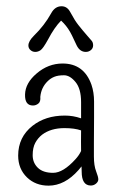

<svg xmlns="http://www.w3.org/2000/svg" viewBox="-20 -583 377 614"><path d="M239.3 -100.1Q238.8 -127 239.3 -166Q218.3 -173.3 186 -173.3Q142.6 -173.3 114.7 -152.3Q101.1 -141.6 92.8 -126.2Q84.5 -110.8 84.5 -86.7Q84.5 -62.5 101.1 -46.4Q117.7 -30.3 149.9 -30.3Q182.1 -30.3 221.7 -74.2Q232.9 -86.4 239.3 -100.1ZM270.5 10.3Q241.2 10.3 241.2 -34.2Q241.2 -37.1 240.7 -50.8Q236.3 -45.4 231 -39.1Q187 10.7 135.3 10.7Q93.8 10.7 66.4 -15.6Q38.1 -43 38.1 -85.4Q38.1 -144.5 84 -180.7Q104.5 -196.8 130.1 -205.1Q155.8 -213.4 187.5 -213.4Q213.9 -213.4 239.3 -204.6V-256.3Q239.3 -299.3 221.4 -320.8Q203.6 -342.3 184.6 -342.3Q165.5 -342.3 153.6 -337.4Q141.6 -332.5 132.3 -323.2Q111.8 -303.2 108.9 -273.4Q110.4 -257.8 102.5 -251.7Q94.7 -245.6 85.4 -245.6Q59.1 -245.6 60.1 -280.8Q61 -317.4 97.2 -348.1Q134.3 -379.9 180.2 -379.9Q248.5 -379.9 272.5 -312Q280.8 -287.6 280.8 -258.3V-208L280.3 -126V-82.5Q280.3 -53.2 287.4 -35.2Q294.4 -17.1 294.4 -9.5Q294.4 -2 287.1 4.2Q279.8 10.3 270.5 10.3ZM254.4 -417Q235.4 -417 225.1 -438Q220.2 -447.8 215.3 -458.7Q210.4 -469.7 204.1 -481Q192.4 -501.5 175.3 -517.1Q153.8 -495.1 133.8 -457Q117.7 -427.7 109.6 -422.4Q101.6 -417 92.8 -417Q84 -417 77.4 -422.9Q70.8 -428.7 70.8 -437.5Q70.8 -451.2 88.4 -468.8Q122.1 -501.5 143.6 -540.5Q155.8 -563 176.8 -563Q194.3 -563 203.9 -545.7Q213.4 -528.3 219 -519.5Q224.6 -510.7 230.7 -502.9Q236.8 -495.1 243.9 -486.6Q251 -478 259.5 -468.3Q268.1 -458.5 272.9 -452.9Q277.8 -447.3 277.8 -438Q277.8 -428.7 270.8 -422.9Q263.7 -417 254.4 -417Z"/></svg>

Font: Pompiere 
Style: Regular
Weight: 400
Designer: Karolina Lach
Foundry: Sorkin Type Co.
Version: Version 1.002